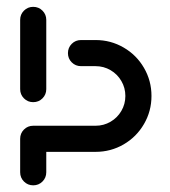

<svg xmlns="http://www.w3.org/2000/svg" viewBox="-20 -540 496 561"><path d="M77 1.5Q61.1 1.5 50 -9.6Q38.9 -20.7 38.9 -36.7V-134.4Q38.9 -150.4 50 -161.5Q61.1 -172.6 77 -172.6Q93 -172.6 104.1 -161.5Q115.2 -150.4 115.2 -134.4V-36.7Q115.2 -20.7 104.1 -9.6Q93 1.5 77 1.5ZM77 -520Q93 -520 104.1 -508.9Q115.2 -497.8 115.2 -481.9V-279.6Q115.2 -263.7 104.1 -252.6Q93 -241.5 77 -241.5Q61.1 -241.5 50 -252.6Q38.9 -263.7 38.9 -279.6V-481.9Q38.9 -497.8 50 -508.9Q61.1 -520 77 -520ZM38.9 -134.4Q38.9 -150.4 50 -161.5Q61.1 -172.6 77 -172.6H259.3Q283 -172.6 303 -184.3Q323 -195.9 334.6 -215.9Q346.3 -235.9 346.3 -259.6Q346.3 -283.3 334.6 -303.3Q323 -323.3 303 -335Q283 -346.7 259.3 -346.7H216.7Q200.7 -346.7 189.6 -357.8Q178.5 -368.9 178.5 -384.8Q178.5 -400.7 189.6 -411.9Q200.7 -423 216.7 -423H259.3Q303.7 -423 341.3 -401.1Q378.9 -379.3 400.7 -341.7Q422.6 -304.1 422.6 -259.6Q422.6 -215.2 400.7 -177.6Q378.9 -140 341.3 -118.1Q303.7 -96.3 259.3 -96.3H77Q61.1 -96.3 50 -107.4Q38.9 -118.5 38.9 -134.4Z"/></svg>

Font: 26F Galaxy Sans
Style: Bold
Weight: 700
Designer: C₂₉H₂₅N₃O₅
Version: Version 1.100